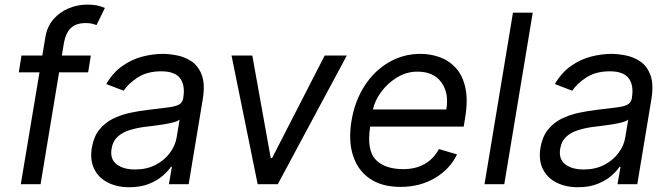

<svg xmlns="http://www.w3.org/2000/svg" viewBox="-20 -781 2844 814"><path d="M365.1 -545.5 353.7 -474.4H230.5L152 0H68.2L147.4 -474.4H59.7L71 -545.5H159.4L171.9 -620.7Q179 -667.6 206.1 -698.9Q233.3 -730.1 271.1 -745.7Q308.9 -761.4 348 -761.4Q378.9 -761.4 397.5 -756.4Q416.2 -751.4 424.7 -747.2L389.2 -674.7Q382.8 -676.8 372.3 -680Q361.9 -683.2 343.8 -683.2Q302.2 -683.2 280.5 -662.3Q258.9 -641.3 251.4 -600.9L242.2 -545.5Z M528.4 12.8Q476.6 12.8 437.5 -6.9Q398.4 -26.6 379.6 -64.1Q360.8 -101.6 369.3 -154.8Q377.5 -201.7 400.9 -231Q424.4 -260.3 457.9 -277.2Q491.5 -294 530.4 -302.4Q569.2 -310.7 608 -315.3Q658.4 -321.7 690 -325.3Q721.6 -328.8 737.6 -337Q753.6 -345.2 757.1 -365.1V-367.9Q765.6 -420.1 743.3 -449.4Q720.9 -478.7 663.4 -478.7Q603.7 -478.7 563.6 -452.4Q523.4 -426.1 504.3 -396.3L430.4 -424.7Q459.5 -474.4 500 -502.3Q540.5 -530.2 584.9 -541.4Q629.3 -552.6 670.5 -552.6Q696.7 -552.6 729.8 -546.3Q762.8 -540.1 791.7 -521Q820.7 -501.8 835.4 -463.1Q850.1 -424.4 839.5 -359.4L779.8 0H696L708.8 -73.9H704.5Q693.2 -56.1 669.9 -35.9Q646.7 -15.6 611.3 -1.4Q576 12.8 528.4 12.8ZM552.6 -62.5Q602.3 -62.5 639.7 -82Q677.2 -101.6 700.1 -132.5Q723 -163.4 728.7 -197.4L741.5 -274.1Q735.1 -267.8 716.3 -262.6Q697.4 -257.5 673.8 -253.7Q650.2 -250 628 -247.3Q605.8 -244.7 592.3 -242.9Q558.9 -238.6 528.9 -229.2Q498.9 -219.8 478.5 -201.2Q458.1 -182.5 453.1 -150.6Q445.7 -106.9 474.1 -84.7Q502.5 -62.5 552.6 -62.5Z M1450.3 -545.5 1157.7 0H1072.4L961.6 -545.5H1049.7L1127.8 -110.8H1133.5L1356.5 -545.5Z M1677.6 11.4Q1599.1 11.4 1547.9 -23.6Q1496.8 -58.6 1476.6 -121.6Q1456.3 -184.7 1470.2 -268.5Q1484 -352.3 1525.2 -416.4Q1566.4 -480.5 1627.8 -516.5Q1689.3 -552.6 1762.8 -552.6Q1805.4 -552.6 1844.8 -538.4Q1884.2 -524.1 1913 -492.4Q1941.8 -460.6 1953.1 -408.4Q1964.5 -356.2 1951.7 -279.8L1946 -244.3H1549.4Q1534.1 -144.2 1572.8 -104Q1611.5 -63.9 1690.3 -63.9Q1740.8 -63.9 1779.3 -85.2Q1817.8 -106.5 1840.9 -149.1L1917.6 -126.4Q1888.1 -64.6 1824.6 -26.6Q1761 11.4 1677.6 11.4ZM1561.1 -316.8H1872.2Q1884.2 -386 1851.4 -431.6Q1818.5 -477.3 1750 -477.3Q1704.2 -477.3 1664.2 -453.3Q1624.3 -429.3 1596.8 -392.4Q1569.2 -355.5 1561.1 -316.8Z M2238.6 -727.3 2117.9 0H2034.1L2154.8 -727.3Z M2430.4 12.8Q2378.6 12.8 2339.5 -6.9Q2300.4 -26.6 2281.6 -64.1Q2262.8 -101.6 2271.3 -154.8Q2279.5 -201.7 2302.9 -231Q2326.3 -260.3 2359.9 -277.2Q2393.5 -294 2432.4 -302.4Q2471.2 -310.7 2509.9 -315.3Q2560.4 -321.7 2592 -325.3Q2623.6 -328.8 2639.6 -337Q2655.5 -345.2 2659.1 -365.1V-367.9Q2667.6 -420.1 2645.2 -449.4Q2622.9 -478.7 2565.3 -478.7Q2505.7 -478.7 2465.6 -452.4Q2425.4 -426.1 2406.2 -396.3L2332.4 -424.7Q2361.5 -474.4 2402 -502.3Q2442.5 -530.2 2486.9 -541.4Q2531.2 -552.6 2572.4 -552.6Q2598.7 -552.6 2631.7 -546.3Q2664.8 -540.1 2693.7 -521Q2722.7 -501.8 2737.4 -463.1Q2752.1 -424.4 2741.5 -359.4L2681.8 0H2598L2610.8 -73.9H2606.5Q2595.2 -56.1 2571.9 -35.9Q2548.7 -15.6 2513.3 -1.4Q2478 12.8 2430.4 12.8ZM2454.5 -62.5Q2504.3 -62.5 2541.7 -82Q2579.2 -101.6 2602.1 -132.5Q2625 -163.4 2630.7 -197.4L2643.5 -274.1Q2637.1 -267.8 2618.3 -262.6Q2599.4 -257.5 2575.8 -253.7Q2552.2 -250 2530 -247.3Q2507.8 -244.7 2494.3 -242.9Q2460.9 -238.6 2430.9 -229.2Q2400.9 -219.8 2380.5 -201.2Q2360.1 -182.5 2355.1 -150.6Q2347.7 -106.9 2376.1 -84.7Q2404.5 -62.5 2454.5 -62.5Z"/></svg>

Font: Inter UI
Style: Italic
Weight: 400
Italic angle: -9.39999°
Designer: Rasmus Andersson
Foundry: rsms
Version: 3.2;8d6f07862